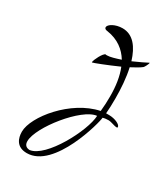

<svg xmlns="http://www.w3.org/2000/svg" viewBox="-180 -815 776 888"><g transform="rotate(30 208.0 -371.0)"><path d="M111 -10C257 -10 333 -305 333 -327C342 -330 354 -331 363 -331C379 -331 397 -321 412 -321C415 -321 416 -322 416 -325C416 -338 385 -353 353 -353H337C339 -375 340 -402 340 -434C340 -487 336 -543 325 -592C350 -605 369 -616 380 -625C384 -628 395 -650 395 -655C395 -656 395 -656 394 -656C382 -649 351 -635 318 -620C298 -685 264 -732 207 -732C168 -732 136 -712 136 -697C136 -690 142 -686 153 -685C212 -676 251 -645 276 -604C249 -595 223 -587 206 -587C203 -587 200 -587 199 -588C186 -586 162 -537 162 -526C162 -525 162 -524 163 -524C167 -524 232 -549 290 -575C307 -534 314 -483 314 -431C314 -404 313 -377 310 -350C168 -321 42 -166 42 -85C42 -51 55 -10 111 -10ZM115 -29C96 -30 86 -40 86 -60C86 -134 229 -315 307 -322C304 -242 198 -39 115 -29Z"/></g></svg>

Font: Comforter
Style: Regular
Weight: 400
Designer: Robert E. Leuschke
Foundry: Robert E. Leuschke
Version: Version 1.013; ttfautohint (v1.8.3)